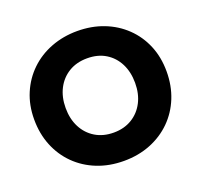

<svg xmlns="http://www.w3.org/2000/svg" viewBox="-127 -860 1075 1026"><g transform="rotate(-20 410.5 -347.0)"><path d="M213 -350Q213 -412 237.5 -459.5Q262 -507 306.5 -534Q351 -561 411 -561Q472 -561 516 -534Q560 -507 584 -459.5Q608 -412 608 -350Q608 -288 583.5 -240.5Q559 -193 514.5 -166Q470 -139 411 -139Q351 -139 306.5 -166Q262 -193 237.5 -240.5Q213 -288 213 -350ZM34 -350Q34 -269 61.5 -201Q89 -133 139.5 -83Q190 -33 259 -5.5Q328 22 411 22Q493 22 562 -5.5Q631 -33 681.5 -83Q732 -133 759.5 -201Q787 -269 787 -350Q787 -431 759 -498Q731 -565 680 -614Q629 -663 560.5 -689.5Q492 -716 411 -716Q331 -716 262 -689.5Q193 -663 142 -614Q91 -565 62.5 -498Q34 -431 34 -350Z"/></g></svg>

Font: Jost
Style: Bold
Weight: 700
Version: Version 3.710